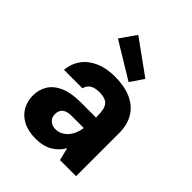

<svg xmlns="http://www.w3.org/2000/svg" viewBox="-223 -916 1054 1054"><g transform="rotate(45 304.5 -389.0)"><path d="M237 12Q177 12 136.5 -9.5Q96 -31 76.5 -67Q57 -103 57 -146Q57 -192 79.5 -228Q102 -264 149 -284.5Q196 -305 269 -305H388Q388 -344 382 -368.5Q376 -393 357.5 -405Q339 -417 302 -417Q268 -417 248 -404.5Q228 -392 222 -366H78Q83 -418 111 -456.5Q139 -495 188 -516.5Q237 -538 303 -538Q376 -538 428.5 -515Q481 -492 509.5 -446.5Q538 -401 538 -335V0H413L395 -74Q384 -55 368.5 -39Q353 -23 333.5 -11.5Q314 0 289.5 6Q265 12 237 12ZM275 -102Q296 -102 313.5 -110.5Q331 -119 345 -134Q359 -149 368 -169.5Q377 -190 381 -215V-217H286Q262 -217 246 -210Q230 -203 222.5 -190Q215 -177 215 -160Q215 -141 223 -128.5Q231 -116 244.5 -109Q258 -102 275 -102ZM377 -569 166 -697 231 -790 429 -647Z"/></g></svg>

Font: DM Sans 9pt Black
Style: Regular
Weight: 900
Version: Version 4.004;gftools[0.9.30]